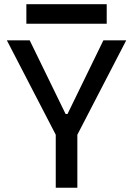

<svg xmlns="http://www.w3.org/2000/svg" viewBox="-20 -883 626 903"><path d="M251.5 -231.4 12.2 -693.4H119.6L288.6 -346.7H297.4L466.3 -693.4H573.7L334.5 -231.4ZM242.2 0V-341.8H343.8V0ZM104 -771.5V-863.3H481.9V-771.5Z"/></svg>

Font: Cascadia Mono
Style: Regular
Weight: 400
Monospace: yes
Designer: Aaron Bell
Foundry: Saja Typeworks
Version: Version 2404.023